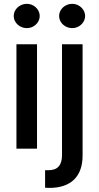

<svg xmlns="http://www.w3.org/2000/svg" viewBox="-20 -755 503 975"><path d="M63.5 -530.3H168V0H63.5ZM49.8 -673.8Q49.8 -690.4 58.8 -704.6Q67.9 -718.8 83.3 -727.1Q98.6 -735.4 116.2 -735.4Q133.8 -735.4 148.7 -727.1Q163.6 -718.8 172.6 -704.6Q181.6 -690.4 181.6 -673.8Q181.6 -657.2 172.6 -643.1Q163.6 -628.9 148.7 -620.6Q133.8 -612.3 116.2 -612.3Q98.6 -612.3 83.3 -620.6Q67.9 -628.9 58.8 -643.1Q49.8 -657.2 49.8 -673.8ZM399.4 -530.3V34.2Q399.4 114.7 356 157Q312.5 199.2 230.5 199.2Q216.8 199.2 209 198.2V109.4H225.6Q261.2 109.4 278.1 90.1Q294.9 70.8 294.9 33.2V-530.3ZM280.3 -673.8Q280.3 -690.4 289.3 -704.6Q298.3 -718.8 313.7 -727.1Q329.1 -735.4 346.7 -735.4Q364.3 -735.4 379.2 -727.1Q394 -718.8 403.1 -704.6Q412.1 -690.4 412.1 -673.8Q412.1 -657.2 403.1 -643.1Q394 -628.9 379.2 -620.6Q364.3 -612.3 346.7 -612.3Q329.1 -612.3 313.7 -620.6Q298.3 -628.9 289.3 -643.1Q280.3 -657.2 280.3 -673.8Z"/></svg>

Font: WEMIX Pretendard Medium
Style: Regular
Weight: 500
Designer: Base glyphs from Inter by Rasmus Andersson; Hangeul glyphs from Noto Sans CJK(Source Han Sans) by Jang Soo-young and Kan
Foundry: Kil Hyung-jin
Version: Version 1.000